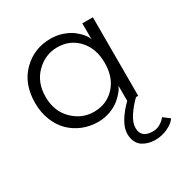

<svg xmlns="http://www.w3.org/2000/svg" viewBox="-150 -539 831 869"><g transform="rotate(-30 265.0 -105.0)"><path d="M416 212Q398.5 212 382.8 208Q367 204 351.8 194.8Q336.5 185.5 327.5 167.5Q318.5 149.5 318.5 125Q318.5 94.5 340.2 59.5Q362 24.5 393 -5V-86Q390.5 -75 378.2 -59.2Q366 -43.5 346.5 -27Q327 -10.5 296.5 0.8Q266 12 232.5 12Q190.5 12 153.2 -3Q116 -18 88 -45.2Q60 -72.5 43.5 -114Q27 -155.5 27 -205Q27 -304 86.5 -363.2Q146 -422.5 232.5 -422.5Q266 -422.5 296.2 -411.8Q326.5 -401 346.2 -385.2Q366 -369.5 378.2 -353.5Q390.5 -337.5 392.5 -325V-410.5H447.5V0H436Q408.5 26 386.2 59.2Q364 92.5 364 120.5Q364 173 426 173Q446.5 173 464.5 162.2Q482.5 151.5 492.5 137.5L525.5 162.5Q513.5 182 481.8 197Q450 212 416 212ZM239 -37Q305.5 -37 348.2 -83Q391 -129 391 -205Q391 -280.5 348.2 -327Q305.5 -373.5 239 -373.5Q176 -373.5 129 -326.8Q82 -280 82 -205Q82 -130 129 -83.5Q176 -37 239 -37Z"/></g></svg>

Font: League Spartan Light
Style: Regular
Weight: 277
Foundry: The League of Moveable Type
Version: Version 2.002